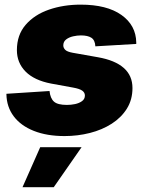

<svg xmlns="http://www.w3.org/2000/svg" viewBox="-20 -568 622 816"><path d="M254.4 10.3Q179.2 10.3 123.8 -11.7Q68.4 -33.7 38.3 -73.7Q8.3 -113.8 7.3 -167Q7.3 -168 7.3 -168.5Q7.3 -168.9 7.3 -169.4L190.4 -181.2Q193.8 -149.9 209.5 -136Q225.1 -122.1 264.6 -122.1Q281.7 -122.1 299.1 -125.7Q316.4 -129.4 328.6 -138.2Q340.8 -147 340.8 -162.1Q340.8 -174.8 329.3 -182.9Q317.9 -190.9 290.5 -195.8L196.8 -212.9Q125.5 -226.6 88.6 -263.9Q51.8 -301.3 51.8 -355Q51.8 -419.4 88.9 -462.4Q126 -505.4 187.7 -526.9Q249.5 -548.3 322.8 -548.3Q434.1 -548.3 496.1 -504.4Q558.1 -460.4 559.1 -387.2Q559.1 -385.7 559.1 -384.3Q559.1 -382.8 559.1 -381.3L385.3 -371.1Q383.8 -397.5 368.4 -407.5Q353 -417.5 323.7 -417.5Q308.1 -417.5 290.8 -413.6Q273.4 -409.7 261.2 -400.4Q249 -391.1 249 -375Q249 -364.7 257.1 -356.4Q265.1 -348.1 288.6 -343.8L396.5 -324.7Q468.8 -312 505.9 -279.3Q543 -246.6 543 -193.8Q543 -144.5 519.3 -106.4Q495.6 -68.4 454.8 -42.2Q414.1 -16.1 362.1 -2.9Q310.1 10.3 254.4 10.3ZM75.7 227.5 150.9 57.6H326.7L208.5 227.5Z"/></svg>

Font: Inter 17pt Black
Style: Italic
Weight: 900
Italic angle: -9.3988°
Version: Version 4.001;git-66647c0bb